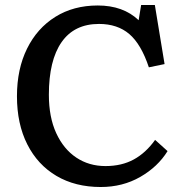

<svg xmlns="http://www.w3.org/2000/svg" viewBox="-20 -736 743 770"><path d="M384 14Q282 14 206.5 -30.5Q131 -75 89.5 -157Q48 -239 48 -350Q48 -459 88.5 -541Q129 -623 202 -668.5Q275 -714 372 -714Q474 -714 536 -655L546 -716H601L640 -479L577 -466Q546 -559 498.5 -599.5Q451 -640 377 -640Q278 -640 227 -567Q176 -494 176 -356Q176 -266 205.5 -202Q235 -138 286 -104Q337 -70 403 -70Q468 -70 516.5 -96.5Q565 -123 602 -175L652 -130Q613 -67 542.5 -26.5Q472 14 384 14Z"/></svg>

Font: Literata 12pt Medium
Style: Regular
Weight: 500
Designer: Latin by Veronika Burian and Jose Scaglione. Greek by Irene Vlachou. Cyrillic by Vera Evstafieva.
Foundry: TypeTogether
Version: Version 3.002